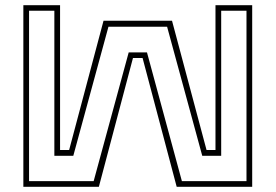

<svg xmlns="http://www.w3.org/2000/svg" viewBox="-20 -720 1062 740"><path d="M70 -700H211.5V-142H246.5L379 -640H643L776 -142H810.5V-700H952V0H661L529.5 -496.5H492.5L361 0H70ZM92 -678.5V-22H341L476 -518H546.5L681 -22H930V-678.5H832.5V-119.5H759.5L624 -617H398L262.5 -119.5H189.5V-678.5Z"/></svg>

Font: Tourney Expanded ExtraLight
Style: Regular
Weight: 200
Width: 7
Designer: Tyler Finck
Foundry: Etcetera Type Co
Version: Version 1.010; ttfautohint (v1.8.3)